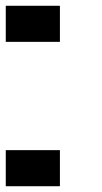

<svg xmlns="http://www.w3.org/2000/svg" viewBox="-20 -645 352 665"><path d="M0 0H187.5V-125H0ZM0 -500H187.5V-625H0Z"/></svg>

Font: Faithful 32x
Style: Semibold
Weight: 400
Foundry: Faithful Resource Pack
Version: Version 1.0; January 27, 2023